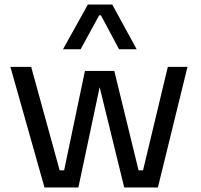

<svg xmlns="http://www.w3.org/2000/svg" viewBox="-20 -830 888 850"><path d="M248 0 356 -516H486L612 0H530L404 -514H436L327 0ZM199 0V-76H310V0ZM177 0 26 -534H118L265 0ZM550 0V-76H661V0ZM595 0 723 -534H810L679 0ZM259 -612 369 -810H477L585 -612H507L427 -762H419L337 -612Z"/></svg>

Font: SVN-Sora Variable
Style: Regular
Weight: 400
Designer: Jonathan Barnbrook, Julián Moncada
Foundry: Barnbrook Fonts
Version: Version 2.000 - Viet hoa boi STYLEno.1 Fonts